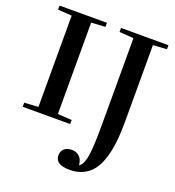

<svg xmlns="http://www.w3.org/2000/svg" viewBox="-162 -790 1078 1182"><g transform="rotate(20 377.0 -198.5)"><path d="M24.4 0V-26.9L115.7 -32.2V-630.4L24.4 -636.7V-663.1H335V-636.7L243.2 -630.9V-32.2L335.4 -26.9V0ZM427.7 266.1Q333 266.1 333 204.6Q333 176.3 351.8 160.9Q370.6 145.5 400.4 145.5Q429.7 145.5 449.5 163.1Q469.2 180.7 474.1 220.7Q502.9 198.2 511.7 135.7Q520.5 73.2 520.5 -64V-630.4L427.2 -636.7V-663.1H737.8V-636.7L647.9 -630.9V-133.3Q647.9 -58.1 641.6 1Q635.3 60.1 619.6 110.8Q604 161.6 579.1 195.1Q554.2 228.5 516.1 247.3Q478 266.1 427.7 266.1Z"/></g></svg>

Font: Elstob 18pt SemiBold
Style: Regular
Weight: 600
Designer: Peter S. Baker
Version: Version 1.015